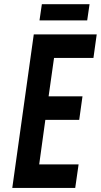

<svg xmlns="http://www.w3.org/2000/svg" viewBox="-20 -918 492 938"><path d="M452.5 -750 436.5 -635H244L217.5 -447.5H383L367 -332.5H201.5L171.5 -115H364L347.5 0H40L145 -750ZM184.5 -897.5H417.5L406 -818.5H173Z"/></svg>

Font: Mohave SemiBold
Style: Italic
Weight: 600
Italic angle: -8°
Designer: Gumpita Rahayu
Foundry: Tokotype
Version: Version 2.003